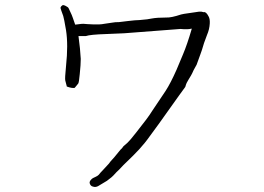

<svg xmlns="http://www.w3.org/2000/svg" viewBox="-20 -707 1040 756"><path d="M423 -618Q432 -620 449 -620Q462 -622 482 -624Q515 -628 529 -628Q566 -631 577 -634Q598 -638 635 -638Q654 -637 693 -650Q699 -652 729 -656Q759 -661 763 -661Q774 -662 782 -659Q782 -659 782 -659Q791 -662 801 -643Q807 -633 806 -615Q805 -592 795 -569Q782 -536 775 -510Q773 -503 769 -493Q757 -461 757 -460Q756 -454 748 -441Q742 -431 737 -419Q735 -414 722 -393Q713 -378 712 -373Q710 -365 709 -364Q694 -344 685 -331Q588 -194 559 -156Q556 -151 529 -120Q511 -100 466 -57Q460 -50 449 -39Q437 -28 432 -22Q421 -9 401 5Q380 18 366 26Q356 31 347 28Q336 26 333 14Q332 7 339 0Q344 -6 357 -11Q364 -14 369 -19Q375 -27 385 -37Q409 -63 409 -63Q409 -65 431 -89Q441 -101 449 -111Q457 -121 458 -121Q459 -121 466 -131Q468 -133 482 -145Q491 -153 516 -185Q564 -245 579 -270Q580 -272 632 -349Q652 -380 675 -432Q687 -460 701 -494Q717 -532 734 -590Q734 -592 735 -594Q734 -594 733 -594Q725 -592 717 -592Q709 -592 704 -592Q691 -593 691 -593L469 -576Q465 -576 399 -573Q335 -571 318 -565Q316 -565 306 -565Q296 -565 289 -565Q296 -514 298 -475Q298 -453 294 -415Q291 -382 288 -378L274 -361Q263 -359 244 -366H243V-367Q240 -378 237 -390Q235 -397 240 -447Q249 -531 240 -588Q232 -635 229 -644Q219 -671 219 -673Q217 -677 221 -682Q226 -687 228 -687Q232 -687 238 -684Q248 -679 250 -675Q253 -669 257 -660Q263 -648 267 -636Q272 -621 276 -610Q287 -611 301 -613Q304 -614 325 -612Q343 -611 346 -611Q376 -610 389 -613Q389 -613 423 -618Z"/></svg>

Font: ToneOZ-Pinyin-Tsuipita-TC
Style: Regular
Weight: 400
Designer: ÂÆ£ÂøóÂáåJeffrey Xuan(jeffreyx@gmail.com, ToneOZ.com) ÈòøÂù§(cjkFonts)
Foundry: ToneOZ
Version: Version 0.24071